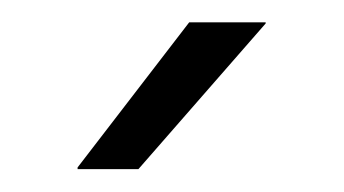

<svg xmlns="http://www.w3.org/2000/svg" viewBox="-20 -702 308 172"><path d="M49.5 -552 149.5 -682H218V-681L104 -550.5H49.5Z"/></svg>

Font: Anek Kannada Medium Light
Style: Regular
Weight: 300
Version: Version 1.003